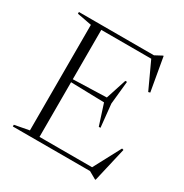

<svg xmlns="http://www.w3.org/2000/svg" viewBox="-173 -863 979 1024"><g transform="rotate(30 316.0 -351.0)"><path d="M441.5 -510.5 427 -368.5 441.5 -227.5H431L390 -354.5L152.5 -360.5V-377L390 -384.5L431 -510.5ZM577.5 -523 566.5 -520 487.5 -691 528.5 -682H134.5V-705H495L538 -728H541.5ZM502.5 -13 596.5 -189.5 606.5 -186.5 557.5 25.5H553.5L508.5 0H134.5V-23H540.5ZM33 0V-10.5L122.5 -27.5V-677.5L33 -694.5V-705H184V0Z"/></g></svg>

Font: Newsreader 60pt Light
Style: Regular
Weight: 300
Designer: Hugues Gentile
Foundry: Production Type
Version: Version 1.003